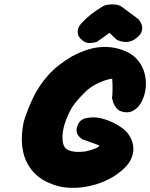

<svg xmlns="http://www.w3.org/2000/svg" viewBox="-20 -870 704 900"><path d="M212 -12Q183 -23 156 -45Q129 -67 109.5 -101.5Q90 -136 84 -185Q78 -234 91 -299Q110 -360 136.5 -414.5Q163 -469 205.5 -517Q248 -565 316 -605Q397 -649 466.5 -650Q536 -651 593 -617Q621 -599 638.5 -570.5Q656 -542 661.5 -508.5Q667 -475 660.5 -441Q654 -407 634 -377Q634 -377 626 -368Q618 -359 603 -350.5Q588 -342 566 -344Q538 -347 525.5 -363.5Q513 -380 509 -395.5Q505 -411 505 -411Q507 -420 507.5 -447Q508 -474 506 -501Q499 -501 481 -496Q463 -491 438.5 -479.5Q414 -468 389 -448Q358 -419 331 -385.5Q304 -352 283 -289Q271 -248 273 -217Q275 -186 289 -173Q300 -165 314.5 -161.5Q329 -158 345 -158Q361 -158 380 -160Q407 -166 427 -174Q447 -182 444 -189Q428 -195 406.5 -202.5Q385 -210 366 -217Q366 -217 360.5 -221Q355 -225 348.5 -232.5Q342 -240 339.5 -252Q337 -264 343 -280Q350 -299 362 -307Q374 -315 384 -316.5Q394 -318 394 -318Q425 -323 456 -315Q487 -307 513.5 -293.5Q540 -280 557 -267Q576 -252 589.5 -229Q603 -206 605 -178Q607 -150 592.5 -120.5Q578 -91 540 -62Q510 -38 470 -20.5Q430 -3 384.5 5Q339 13 294.5 9.5Q250 6 212 -12ZM366 -681Q350 -694 346.5 -706.5Q343 -719 345 -729.5Q347 -740 351 -746.5Q355 -753 355 -753Q371 -771 385 -784Q399 -797 415 -809Q431 -821 457 -837Q467 -845 486 -848Q505 -851 525 -848Q545 -845 559 -832L629 -780Q629 -780 635 -772Q641 -764 645 -751Q649 -738 644 -722Q639 -706 616 -689Q596 -674 575.5 -673.5Q555 -673 541.5 -678Q528 -683 528 -683L493 -716Q480 -706 463.5 -694.5Q447 -683 434 -674Q434 -674 423 -671Q412 -668 396 -668.5Q380 -669 366 -681Z"/></svg>

Font: Sour Gummy Black
Style: Italic
Weight: 900
Italic angle: -11.3°
Designer: Stefie Justprince
Foundry: Eifetstype
Version: Version 1.000